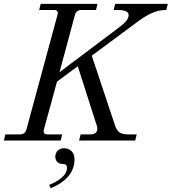

<svg xmlns="http://www.w3.org/2000/svg" viewBox="-30 -732 894 1000"><path d="M226 231 234 248C295 224 358 178 358 98C358 58 332 40 303 40C279 40 258 57 258 84C258 103 270 122 295 122C298 122 304 122 310 124C317 129 319 135 319 141C319 184 270 213 226 231ZM-10 0H286L294 -32H218C200 -32 194 -41 199 -59L267 -307L375 -387L474 -78C485 -43 463 -32 442 -32H390L382 0H674L682 -32H640C596 -32 582 -44 570 -76L448 -442L691 -622C759 -672 800 -680 836 -680L844 -712H570L562 -680H586C612 -680 640 -674 640 -654C640 -628 615 -608 578 -580L280 -356L360 -653C365 -672 376 -680 394 -680H470L478 -712H182L174 -680H250C268 -680 275 -672 269 -653L108 -59C103 -41 93 -32 74 -32H-2Z"/></svg>

Font: Old Standard
Style: Italic
Weight: 400
Italic angle: -15.2°
Designer: Alexey Kryukov <alexios@thessalonica.org.ru>
Version: Version 2.0